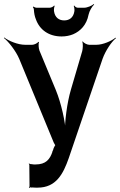

<svg xmlns="http://www.w3.org/2000/svg" viewBox="-52 -937 605 969"><path d="M128 10H138C231 10 267 -59 295 -139L466 -641C480 -680 511 -727 533 -744L531 -747C511 -730 467 -711 435 -711H398C388 -711 370 -720 366 -728L363 -726C368 -718 366 -691 363 -679L306 -485C286 -417 274 -321 276 -267H280C278 -321 257 -416 230 -482L147 -682C143 -692 141 -717 145 -724L141 -726C138 -719 120 -711 111 -711H74C39 -711 -8 -730 -31 -748L-32 -745C-9 -727 28 -680 45 -640L219 -218C221 -214 227 -202 230 -202L229 -206C226 -206 221 -193 219 -190L215 -177C215 -177 216 -175 216 -176H212L213 -172C200 -133 180 -107 127 -107H119C114 -108 108 -108 103 -109H99C97 -109 96 -112 95 -113L93 -110C94 -109 96 -107 96 -105L97 3C97 5 95 8 94 9L97 12C98 11 99 8 101 9H103L104 7L106 11L107 9C113 9 122 10 128 10ZM272 -834C245 -834 226 -849 221 -878C219 -886 221 -902 224 -907L221 -909C218 -904 207 -898 199 -898H132C127 -898 119 -902 116 -904L114 -901C116 -899 119 -893 119 -888C120 -871 123 -854 129 -840C148 -786 195 -753 259 -753C280 -753 300 -757 317 -764C354 -780 385 -811 395 -863C399 -882 413 -905 423 -914L422 -917C412 -908 388 -898 373 -898H340C334 -898 325 -904 323 -909L320 -907C323 -902 325 -886 323 -878C318 -849 299 -834 272 -834Z"/></svg>

Font: Asimov
Style: EdgeExtreme
Weight: 500
Designer: Google
Version: Version 2.000980: 2014